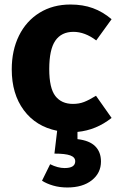

<svg xmlns="http://www.w3.org/2000/svg" viewBox="-20 -568 519 850"><path d="M323 16V48Q376 54 401.5 79.5Q427 105 427 147Q427 198 386.5 230Q346 262 278 262Q244 262 215 253.5Q186 245 166 232L202 159Q236 176 266 176Q313 176 313 146Q313 128 291 120Q269 112 221 112L233 11Q139 -8 85.5 -80Q32 -152 32 -261Q32 -345 64 -410Q96 -475 155 -511.5Q214 -548 292 -548Q347 -548 391 -532Q435 -516 474 -483L406 -389Q356 -427 305 -427Q252 -427 225 -388Q198 -349 198 -262Q198 -178 225 -143Q252 -108 303 -108Q330 -108 352 -116.5Q374 -125 405 -144L474 -46Q406 8 323 16Z"/></svg>

Font: Fira Sans BGR
Style: Bold
Weight: 700
Designer: bBox Type GmbH & Carrois Corporate GbR & Edenspiekermann AG
Foundry: bBox Type GmbH & Carrois Corporate GbR & Edenspiekermann AG
Version: Version 4.301